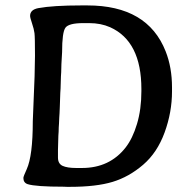

<svg xmlns="http://www.w3.org/2000/svg" viewBox="-20 -707 718 726"><path d="M214.8 -509.8Q211.4 -458.5 211.4 -433.6L210.4 -418L209 -371.6L208 -356L206.1 -301.8Q205.1 -286.1 205.1 -278.3L204.1 -262.7Q203.1 -247.1 203.1 -239.7L202.1 -224.6Q201.7 -216.8 201.7 -209L200.7 -193.8L199.2 -140.6V-111.3Q199.2 -87.9 216.8 -79.8Q234.4 -71.8 268.1 -71.8H290Q394.5 -71.8 455.1 -149.4Q481.4 -183.1 498 -238.3Q514.6 -293.5 514.6 -362.3V-370.6Q514.6 -550.8 396.5 -604Q361.3 -619.6 317.4 -619.6H294.9Q240.2 -619.6 227.5 -602.3Q214.8 -585 214.8 -509.8ZM93.8 -647Q93.8 -670.4 125 -676.3Q180.7 -686.5 287.1 -686.5H310.5Q538.1 -686.5 606.4 -512.7Q630.4 -452.1 630.4 -376.5V-373.5V-361.3Q630.4 -282.7 602.5 -206.3Q574.7 -129.9 521.2 -84Q467.8 -38.1 405.8 -19.3Q343.8 -0.5 244.1 -0.5H232.9L221.2 -1Q114.7 -1 84.5 -10.7Q68.4 -16.1 68.4 -34.2Q68.4 -39.6 81.1 -67.4Q104 -117.7 104 -248.5L109.9 -396.5L110.8 -418.9L112.3 -496.6Q112.3 -565.9 110.4 -581.5Q108.4 -597.2 101.1 -618.7Q93.8 -640.1 93.8 -647Z"/></svg>

Font: Averia Gruesa Libre
Style: Regular
Weight: 400
Italic angle: -1.70001°
Version: Version 1.002